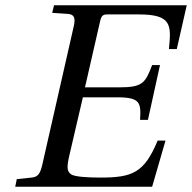

<svg xmlns="http://www.w3.org/2000/svg" viewBox="-20 -712 732 732"><path d="M38 0H560L611 -176H581C530 -53 485 -35 362 -35C313 -35 263 -38 250 -48C235 -60 234 -75 245 -122L296 -341H427C515 -341 518 -320 514 -255H544L590 -464H560C534 -395 523 -379 435 -379H304L361 -628C366 -652 372 -657 389 -657H510C636 -657 633 -615 624 -525H654L692 -692H186L179 -663L239 -659C262 -657 269 -645 261 -611L141 -83C133 -49 124 -37 100 -35L44 -29Z"/></svg>

Font: Heuristica
Style: Italic
Weight: 400
Italic angle: -13°
Version: Version 1.0.1